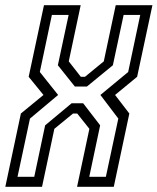

<svg xmlns="http://www.w3.org/2000/svg" viewBox="-40 -720 607 740"><path d="M-19.5 0 40.5 -282.5 127.5 -354 70.5 -424 129.5 -700H271L225 -483.5L271.5 -424H287.5L360 -483.5L406 -700H547.5L488.5 -424L403.5 -354L458.5 -282.5L398.5 0H257L304.5 -223.5L257.5 -282.5H241.5L169.5 -223.5L122 0ZM27.5 -38.5H92L134 -237L236 -322H280.5L346 -237L304 -38.5H368L416 -263L347 -354L454 -442.5L500.5 -662.5H436.5L395 -468.5L295 -386.5H248.5L183 -468.5L224.5 -662.5H160L113.5 -442.5L184 -354L75.5 -263Z"/></svg>

Font: Tourney Condensed Regular
Style: Italic
Weight: 400
Width: 3
Italic angle: -12°
Designer: Tyler Finck
Foundry: Etcetera Type Co
Version: Version 1.010; ttfautohint (v1.8.3)